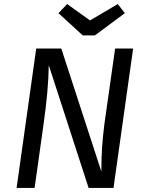

<svg xmlns="http://www.w3.org/2000/svg" viewBox="-20 -929 717 949"><path d="M541 0H418L221 -607Q220 -488 195 -313L151 0H62L159 -689H283L481 -81Q481 -149 484.5 -200.5Q488 -252 496 -316L549 -689H638ZM597 -864 449 -754H389L269 -864L312 -909L425 -828L562 -909Z"/></svg>

Font: FiraGO
Style: Italic
Weight: 400
Italic angle: -8°
Designer: bBox Type GmbH
Foundry: bBox Type GmbH
Version: Version 1.001